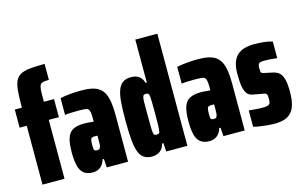

<svg xmlns="http://www.w3.org/2000/svg" viewBox="-92 -982 1939 1229"><g transform="rotate(-15 877.5 -367.5)"><path d="M57 0V-390H10V-510H57V-517Q57 -578 60.5 -619Q64 -660 75.5 -685Q87 -710 110.5 -722.5Q134 -735 172.5 -739Q211 -743 270 -743V-637Q247 -637 234 -634.5Q221 -632 214.5 -624.5Q208 -617 205.5 -600.5Q203 -584 203 -556V-510H270V-390H203V0Z M389 8Q351 8 329 -10.5Q307 -29 299 -64.5Q291 -100 291 -150Q291 -212 303 -246.5Q315 -281 342.5 -295Q370 -309 414 -309Q422 -309 430 -308.5Q438 -308 446.5 -307.5Q455 -307 462.5 -306Q470 -305 478 -305V-327Q478 -352 475.5 -366.5Q473 -381 466 -388Q459 -395 445 -396.5Q431 -398 408 -398Q389 -398 371 -397.5Q353 -397 338.5 -396.5Q324 -396 312 -394V-505Q340 -511 376.5 -514.5Q413 -518 453 -518Q493 -518 522.5 -511.5Q552 -505 571.5 -490Q591 -475 602.5 -451Q614 -427 619 -392.5Q624 -358 624 -311V0H483L479 -57H470Q465 -37 453.5 -22Q442 -7 425.5 0.5Q409 8 389 8ZM452 -122Q459 -122 463.5 -123.5Q468 -125 470.5 -129Q473 -133 475 -139Q477 -146 477.5 -157.5Q478 -169 478 -185V-212H458Q447 -212 440.5 -208.5Q434 -205 432 -194Q430 -183 430 -163Q430 -149 430.5 -139.5Q431 -130 436 -126Q441 -122 452 -122Z M783 8Q752 8 731 -4.5Q710 -17 698 -46.5Q686 -76 681 -127.5Q676 -179 676 -256Q676 -326 679.5 -376Q683 -426 694.5 -457.5Q706 -489 727 -503.5Q748 -518 781 -518Q804 -518 820 -511Q836 -504 847 -490.5Q858 -477 863 -458H871V-743H1017V0H877L873 -56H864Q859 -33 846.5 -19Q834 -5 817.5 1.5Q801 8 783 8ZM846 -120Q857 -120 862 -124Q867 -128 868 -145Q870 -156 870.5 -184Q871 -212 871 -255Q871 -299 870.5 -325Q870 -351 869 -363Q867 -381 862 -385.5Q857 -390 846 -390Q837 -390 832 -387Q827 -384 824.5 -371.5Q822 -359 822 -331.5Q822 -304 822 -255Q822 -206 822.5 -178.5Q823 -151 825 -138.5Q827 -126 832 -123Q837 -120 846 -120Z M1162 8Q1124 8 1102 -10.5Q1080 -29 1072 -64.5Q1064 -100 1064 -150Q1064 -212 1076 -246.5Q1088 -281 1115.5 -295Q1143 -309 1187 -309Q1195 -309 1203 -308.5Q1211 -308 1219.5 -307.5Q1228 -307 1235.5 -306Q1243 -305 1251 -305V-327Q1251 -352 1248.5 -366.5Q1246 -381 1239 -388Q1232 -395 1218 -396.5Q1204 -398 1181 -398Q1162 -398 1144 -397.5Q1126 -397 1111.5 -396.5Q1097 -396 1085 -394V-505Q1113 -511 1149.5 -514.5Q1186 -518 1226 -518Q1266 -518 1295.5 -511.5Q1325 -505 1344.5 -490Q1364 -475 1375.5 -451Q1387 -427 1392 -392.5Q1397 -358 1397 -311V0H1256L1252 -57H1243Q1238 -37 1226.5 -22Q1215 -7 1198.5 0.5Q1182 8 1162 8ZM1225 -122Q1232 -122 1236.5 -123.5Q1241 -125 1243.5 -129Q1246 -133 1248 -139Q1250 -146 1250.5 -157.5Q1251 -169 1251 -185V-212H1231Q1220 -212 1213.5 -208.5Q1207 -205 1205 -194Q1203 -183 1203 -163Q1203 -149 1203.5 -139.5Q1204 -130 1209 -126Q1214 -122 1225 -122Z M1592 8Q1570 8 1544.5 5.5Q1519 3 1495.5 -0.5Q1472 -4 1455 -9V-117Q1467 -116 1479 -115Q1491 -114 1502 -113Q1513 -112 1523.5 -111.5Q1534 -111 1542 -111Q1560 -111 1573 -113Q1586 -115 1592.5 -123Q1599 -131 1599 -150Q1599 -169 1597.5 -178.5Q1596 -188 1589.5 -191.5Q1583 -195 1569 -197L1504 -209Q1483 -213 1470 -228.5Q1457 -244 1451 -276Q1445 -308 1445 -361Q1445 -404 1454.5 -433.5Q1464 -463 1483.5 -482Q1503 -501 1532 -509.5Q1561 -518 1599 -518Q1619 -518 1641 -516.5Q1663 -515 1683.5 -511.5Q1704 -508 1718 -503V-393Q1702 -395 1686.5 -396.5Q1671 -398 1658 -398.5Q1645 -399 1635 -399Q1618 -399 1608.5 -397Q1599 -395 1594.5 -387.5Q1590 -380 1590 -365Q1590 -347 1591 -339Q1592 -331 1597.5 -328Q1603 -325 1613 -323L1664 -312Q1687 -308 1704.5 -295.5Q1722 -283 1731.5 -253Q1741 -223 1741 -165Q1741 -114 1731.5 -80.5Q1722 -47 1703 -27.5Q1684 -8 1656.5 0Q1629 8 1592 8Z"/></g></svg>

Font: Saira ExtraCondensed Black
Style: Regular
Weight: 900
Width: 2
Designer: Hector Gatti with collaboration of the Omnibus-Type team
Foundry: Omnibus-Type
Version: Version 1.101